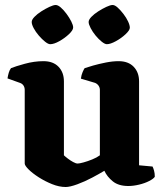

<svg xmlns="http://www.w3.org/2000/svg" viewBox="-20 -745 657 769"><path d="M243 4Q217 4 188.5 -7.5Q160 -19 135 -35Q110 -51 94.5 -66.5Q79 -82 79 -90V-385Q79 -395 74 -402.5Q69 -410 60 -413L10 -431Q12 -443 15 -453.5Q18 -464 24 -472Q41 -479 79 -489.5Q117 -500 154 -500Q193 -500 214.5 -477.5Q236 -455 236 -419V-123Q241 -118 251.5 -110Q262 -102 273 -96Q284 -90 291 -90Q298 -90 314.5 -94.5Q331 -99 349.5 -106.5Q368 -114 380 -123V-385Q380 -394 375 -401.5Q370 -409 361 -413L304 -430Q306 -445 311 -456.5Q316 -468 319 -472Q330 -476 353 -482.5Q376 -489 403.5 -494.5Q431 -500 455 -500Q494 -500 515.5 -477.5Q537 -455 537 -419V-83L591 -78Q594 -72 597 -61.5Q600 -51 600 -37Q595 -29 577.5 -20Q560 -11 537 -5.5Q514 0 494 0Q455 0 432 -18.5Q409 -37 398 -61Q380 -50 350 -34Q320 -18 290 -7Q260 4 243 4ZM408 -568Q400 -568 387.5 -578Q375 -588 363 -602.5Q351 -617 343 -632.5Q335 -648 335 -657Q335 -666 346 -677.5Q357 -689 373.5 -699.5Q390 -710 406 -717.5Q422 -725 431 -725Q440 -725 451.5 -714.5Q463 -704 474.5 -689Q486 -674 493 -659Q500 -644 500 -634Q500 -624 483 -608Q466 -592 444 -580Q422 -568 408 -568ZM181 -568Q173 -568 160.5 -578Q148 -588 135.5 -602.5Q123 -617 115 -632Q107 -647 107 -657Q107 -666 118 -677.5Q129 -689 145.5 -699.5Q162 -710 178 -717.5Q194 -725 203 -725Q212 -725 223.5 -715Q235 -705 246.5 -689.5Q258 -674 265.5 -659Q273 -644 273 -635Q273 -624 256 -608Q239 -592 217.5 -580Q196 -568 181 -568Z"/></svg>

Font: Texturina 12pt ExtraBold
Style: Regular
Weight: 800
Designer: Guillermo Torres Carreño
Foundry: Omnibus-Type
Version: Version 1.002